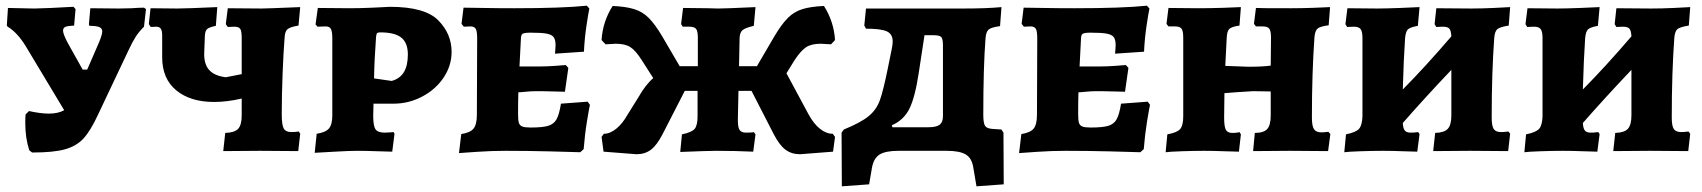

<svg xmlns="http://www.w3.org/2000/svg" viewBox="-20 -531 5994 676"><path d="M494 -499 487 -437Q469 -419 458 -402Q447 -385 432 -353L325 -127Q299 -71 274.5 -44Q250 -17 209.5 -5.5Q169 6 93 6L83 -2Q69 -45 69 -98Q69 -118 70 -128L82 -140Q123 -131 152 -131Q185 -131 206 -143L72 -366Q42 -416 7 -437L4 -441L8 -503Q60 -502 76.5 -501.5Q93 -501 101 -501L160 -503Q254 -508 239 -507L246 -499L241 -441Q219 -440 210.5 -436.5Q202 -433 202 -423Q202 -411 219 -379L271 -286H287L330 -385Q340 -410 340 -420Q340 -431 330 -435.5Q320 -440 295 -440L293 -445L298 -502L398 -501L443 -502Q471 -504 487 -504Z M1032 -68 1037 -60 1030 1 896 0 766 1 773 -63Q806 -64 818.5 -77.5Q831 -91 831 -125V-184Q779 -172 734 -172Q650 -172 600.5 -213Q551 -254 551 -329V-407Q551 -423 546 -430Q541 -437 530 -437L511 -436L504 -446L510 -502L603 -501Q633 -501 745 -506L740 -440Q715 -435 708 -427.5Q701 -420 701 -397L699 -344Q698 -305 716.5 -284.5Q735 -264 775 -259L831 -270V-397Q831 -421 826 -429Q821 -437 805 -437L782 -436L775 -446L782 -502L901 -501Q917 -501 1037 -506L1031 -441Q1001 -436 992 -428Q983 -420 982 -398Q978 -349 975 -272Q972 -195 972 -129Q972 -91 979 -78.5Q986 -66 1006 -66Q1020 -66 1032 -68Z M1095 -60Q1127 -65 1138.5 -79Q1150 -93 1150 -125V-396Q1150 -420 1145 -429Q1140 -438 1127 -438L1098 -437L1091 -445L1099 -503L1212 -502Q1249 -502 1292.5 -504Q1336 -506 1353 -507Q1476 -507 1523 -459.5Q1570 -412 1570 -348Q1570 -300 1542 -258Q1514 -216 1466.5 -191Q1419 -166 1366 -166H1295L1294 -123Q1294 -88 1302 -76Q1310 -64 1335 -64Q1345 -64 1354 -65Q1363 -66 1366 -66L1369 -60L1361 3Q1346 3 1308 1.5Q1270 0 1237 0Q1212 0 1159 3Q1106 6 1088 7ZM1416 -339Q1416 -380 1393 -398.5Q1370 -417 1319 -417Q1310 -417 1307.5 -414Q1305 -411 1304 -401Q1298 -319 1297 -255L1359 -246Q1388 -254 1402 -277Q1416 -300 1416 -339Z M1604 -59Q1636 -64 1647.5 -78.5Q1659 -93 1659 -127L1660 -396Q1660 -421 1655 -429.5Q1650 -438 1636 -438L1613 -437L1605 -447L1612 -504Q1630 -504 1681.5 -503Q1733 -502 1791 -502Q1960 -502 2046 -511L2055 -501Q2052 -488 2045 -441.5Q2038 -395 2036 -349L1934 -342Q1934 -345 1935 -354Q1936 -363 1936 -372Q1936 -391 1929.5 -400Q1923 -409 1905 -412.5Q1887 -416 1848 -416Q1826 -416 1820 -412Q1814 -408 1814 -394L1809 -297H1880Q1905 -297 1933 -299Q1961 -301 1972 -302L1981 -292L1969 -208Q1959 -208 1929.5 -209Q1900 -210 1868 -210Q1850 -210 1831 -208Q1812 -206 1805 -206Q1804 -172 1804 -129Q1804 -107 1807 -98Q1810 -89 1819 -85.5Q1828 -82 1848 -82Q1890 -82 1910 -88Q1930 -94 1939.5 -111Q1949 -128 1955 -166L2049 -173L2057 -162Q2054 -149 2046.5 -103Q2039 -57 2035 -6L2023 5Q1999 4 1917 2Q1835 0 1761 0Q1710 0 1660 3.5Q1610 7 1596 8Z M2912 -60 2920 -49 2913 3 2797 12Q2767 12 2745.5 -4Q2724 -20 2704 -59L2626 -211H2580L2578 -117Q2577 -86 2583 -75Q2589 -64 2606 -64Q2630 -64 2634 -66L2640 -58L2632 3Q2568 0 2502 0Q2475 0 2375 4L2381 -58Q2415 -65 2425.5 -77Q2436 -89 2436 -122V-211H2391L2313 -59Q2293 -20 2272 -4Q2251 12 2221 12L2105 3L2098 -49L2106 -60Q2128 -60 2150 -78Q2172 -96 2190 -128L2228 -189Q2253 -233 2280 -256L2239 -320Q2218 -353 2199.5 -365Q2181 -377 2148 -377Q2140 -377 2112 -375L2098 -390Q2102 -455 2137 -510Q2183 -508 2212.5 -499Q2242 -490 2264 -468Q2286 -446 2311 -404L2373 -298H2437V-398Q2437 -421 2431 -429Q2425 -437 2407 -437H2384L2378 -446L2385 -503L2473 -502Q2490 -501 2509 -501Q2533 -501 2640 -506L2634 -440Q2604 -433 2594.5 -425Q2585 -417 2584 -398L2582 -298H2645L2707 -404Q2732 -446 2754 -468Q2776 -490 2805.5 -499Q2835 -508 2881 -510Q2916 -455 2920 -390L2906 -375Q2878 -377 2870 -377Q2837 -377 2818.5 -365Q2800 -353 2778 -320L2749 -273L2827 -128Q2845 -95 2867 -77.5Q2889 -60 2912 -60Z M3514 118 3418 125 3407 60Q3402 26 3380.5 13Q3359 0 3313 0H3144Q3098 0 3077 13Q3056 26 3050 60L3040 118L2944 125L2943 -64L2951 -75Q3012 -100 3039 -122.5Q3066 -145 3078 -178.5Q3090 -212 3106 -291L3120 -360Q3123 -375 3123 -385Q3123 -411 3102.5 -420.5Q3082 -430 3029 -430L3023 -441L3029 -501H3373Q3454 -501 3506 -506L3501 -439Q3471 -435 3461.5 -427.5Q3452 -420 3450 -398Q3442 -297 3442 -127Q3442 -97 3448.5 -87.5Q3455 -78 3476 -77L3506 -75L3513 -64ZM3300 -371Q3300 -394 3294 -400.5Q3288 -407 3267 -407H3235L3215 -276Q3202 -189 3182 -148.5Q3162 -108 3120 -90L3122 -83H3249Q3277 -83 3288.5 -92Q3300 -101 3300 -122Z M3576 -59Q3608 -64 3619.5 -78.5Q3631 -93 3631 -127L3632 -396Q3632 -421 3627 -429.5Q3622 -438 3608 -438L3585 -437L3577 -447L3584 -504Q3602 -504 3653.5 -503Q3705 -502 3763 -502Q3932 -502 4018 -511L4027 -501Q4024 -488 4017 -441.5Q4010 -395 4008 -349L3906 -342Q3906 -345 3907 -354Q3908 -363 3908 -372Q3908 -391 3901.5 -400Q3895 -409 3877 -412.5Q3859 -416 3820 -416Q3798 -416 3792 -412Q3786 -408 3786 -394L3781 -297H3852Q3877 -297 3905 -299Q3933 -301 3944 -302L3953 -292L3941 -208Q3931 -208 3901.5 -209Q3872 -210 3840 -210Q3822 -210 3803 -208Q3784 -206 3777 -206Q3776 -172 3776 -129Q3776 -107 3779 -98Q3782 -89 3791 -85.5Q3800 -82 3820 -82Q3862 -82 3882 -88Q3902 -94 3911.5 -111Q3921 -128 3927 -166L4021 -173L4029 -162Q4026 -149 4018.5 -103Q4011 -57 4007 -6L3995 5Q3971 4 3889 2Q3807 0 3733 0Q3682 0 3632 3.5Q3582 7 3568 8Z M4090 -58Q4124 -64 4135 -76.5Q4146 -89 4146 -122V-398Q4146 -422 4140 -430Q4134 -438 4117 -438H4094L4087 -447L4094 -503L4198 -502Q4241 -502 4286.5 -503.5Q4332 -505 4349 -506L4344 -441Q4316 -437 4308 -429Q4300 -421 4299 -397L4294 -299L4376 -296Q4426 -296 4454 -300L4455 -398Q4455 -422 4449 -430Q4443 -438 4425 -438H4402L4395 -447L4402 -503Q4402 -502 4526 -502Q4563 -502 4605 -503.5Q4647 -505 4663 -506L4658 -442Q4628 -438 4619 -430.5Q4610 -423 4608 -400Q4599 -276 4599 -117Q4599 -87 4606.5 -76Q4614 -65 4632 -65Q4641 -65 4648 -66Q4655 -67 4657 -67L4664 -59L4656 1L4522 0L4392 1L4398 -63Q4429 -63 4441.5 -76.5Q4454 -90 4454 -125V-209L4392 -210Q4368 -209 4336 -206.5Q4304 -204 4291 -203L4290 -117Q4290 -85 4296 -74Q4302 -63 4319 -63Q4328 -63 4335 -64Q4342 -65 4344 -66L4349 -58L4342 3Q4327 3 4289.5 1.5Q4252 0 4219 0Q4184 0 4141 1.5Q4098 3 4084 5Z M5291 -68 5297 -60 5290 1 5156 0 5026 1 5033 -63Q5065 -64 5077.5 -77.5Q5090 -91 5090 -125V-285Q4996 -186 4919 -98Q4920 -79 4926 -71.5Q4932 -64 4947 -64Q4957 -64 4964 -65Q4971 -66 4973 -66L4978 -59L4970 3Q4956 3 4919 1.5Q4882 0 4849 0Q4814 0 4770.5 1.5Q4727 3 4713 5L4719 -58Q4754 -65 4765 -77.5Q4776 -90 4777 -122V-397Q4777 -420 4770.5 -428.5Q4764 -437 4747 -437L4723 -436L4717 -446L4724 -502L4829 -501Q4858 -501 4909.5 -503Q4961 -505 4978 -506L4972 -440Q4944 -435 4936.5 -427Q4929 -419 4927 -396Q4922 -323 4919 -216Q5001 -299 5090 -403Q5089 -423 5083 -430Q5077 -437 5060 -437L5037 -436L5031 -446L5037 -502L5160 -501Q5197 -501 5239 -503Q5281 -505 5297 -506L5292 -441Q5261 -436 5252 -428.5Q5243 -421 5241 -398Q5232 -276 5232 -117Q5232 -88 5239 -77Q5246 -66 5265 -66Q5275 -66 5282 -67Q5289 -68 5291 -68Z M5925 -68 5931 -60 5924 1 5790 0 5660 1 5667 -63Q5699 -64 5711.5 -77.5Q5724 -91 5724 -125V-285Q5630 -186 5553 -98Q5554 -79 5560 -71.5Q5566 -64 5581 -64Q5591 -64 5598 -65Q5605 -66 5607 -66L5612 -59L5604 3Q5590 3 5553 1.5Q5516 0 5483 0Q5448 0 5404.5 1.5Q5361 3 5347 5L5353 -58Q5388 -65 5399 -77.5Q5410 -90 5411 -122V-397Q5411 -420 5404.5 -428.5Q5398 -437 5381 -437L5357 -436L5351 -446L5358 -502L5463 -501Q5492 -501 5543.5 -503Q5595 -505 5612 -506L5606 -440Q5578 -435 5570.5 -427Q5563 -419 5561 -396Q5556 -323 5553 -216Q5635 -299 5724 -403Q5723 -423 5717 -430Q5711 -437 5694 -437L5671 -436L5665 -446L5671 -502L5794 -501Q5831 -501 5873 -503Q5915 -505 5931 -506L5926 -441Q5895 -436 5886 -428.5Q5877 -421 5875 -398Q5866 -276 5866 -117Q5866 -88 5873 -77Q5880 -66 5899 -66Q5909 -66 5916 -67Q5923 -68 5925 -68Z"/></svg>

Font: Alegreya SC ExtraBold
Style: Regular
Weight: 800
Designer: Juan Pablo del Peral
Foundry: Huerta Tipografica
Version: Version 2.007; ttfautohint (v1.6)